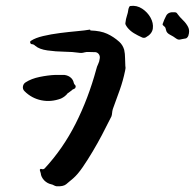

<svg xmlns="http://www.w3.org/2000/svg" viewBox="-20 -647 684 674"><path d="M492 -516Q487 -513 480 -515Q464 -522 450 -530.5Q436 -539 426 -552Q420 -560 420 -565Q422 -582 425.5 -591.5Q429 -601 431 -616Q432 -619 433.5 -622.5Q435 -626 438 -626Q460 -629 479 -616.5Q498 -604 508.5 -585Q519 -566 516.5 -547Q514 -528 492 -516ZM641 -521Q637 -513 632 -512Q625 -511 620.5 -510Q616 -509 611 -508Q605 -507 598 -512Q589 -519 577 -525Q565 -531 563 -541Q562 -545 561 -548.5Q560 -552 557 -554Q555 -556 552.5 -558Q550 -560 551 -563Q556 -578 563.5 -592Q571 -606 593 -604Q600 -604 603 -598Q611 -587 622.5 -576Q634 -565 640.5 -552Q647 -539 641 -521ZM420 -415Q421 -411 420.5 -406.5Q420 -402 419 -398Q412 -364 400.5 -331.5Q389 -299 376 -264Q374 -257 373.5 -250Q373 -243 371 -238Q370 -237 361 -218.5Q352 -200 337.5 -172.5Q323 -145 305.5 -115.5Q288 -86 270.5 -60.5Q253 -35 237 -21Q222 -8 212 0Q202 8 179 7Q173 6 169 3.5Q165 1 160 0Q146 -3 135 -14Q124 -26 123 -39Q122 -41 121.5 -44Q121 -47 120 -49Q119 -51 121 -53Q123 -55 125 -54Q132 -51 137 -56Q201 -125 245.5 -213Q290 -301 318 -404Q320 -413 324.5 -422Q329 -431 330 -441Q332 -451 326 -458Q320 -465 310 -464Q300 -464 291.5 -464.5Q283 -465 276 -463Q267 -460 255 -462Q236 -465 205.5 -465.5Q175 -466 146.5 -470Q118 -474 104 -486Q98 -492 91 -492Q87 -493 86 -497.5Q85 -502 89 -504Q104 -514 131.5 -520.5Q159 -527 190.5 -531Q222 -535 250 -537.5Q278 -540 295 -543Q297 -543 297 -541.5Q297 -540 298 -540Q333 -539 356 -528.5Q379 -518 399 -500Q411 -489 416 -472Q419 -458 419 -443.5Q419 -429 420 -415ZM246 -344Q245 -343 245 -340Q244 -336 239 -334.5Q234 -333 232 -330Q229 -328 226 -325.5Q223 -323 220 -321Q219 -321 218.5 -320.5Q218 -320 218 -320Q209 -308 194 -301Q159 -288 125 -295Q91 -302 66 -327Q59 -334 60.5 -343.5Q62 -353 70 -358Q90 -371 119.5 -377Q149 -383 174 -384H206Q221 -382 230 -373Q237 -366 239 -356Q240 -352 243 -349Q246 -346 246 -344Z"/></svg>

Font: Slackside One
Style: Regular
Weight: 400
Version: Version 1.000